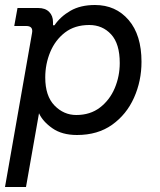

<svg xmlns="http://www.w3.org/2000/svg" viewBox="-21 -528 641 768"><path d="M-1 220 107 -395Q113 -424 84 -424H36L49 -496H132Q160 -496 175.5 -480.5Q191 -465 191 -440V-427H197Q221 -462 261 -485Q301 -508 359 -508Q442 -508 493.5 -448Q545 -388 545 -281Q545 -204 515 -137Q485 -70 427.5 -29Q370 12 287 12Q227 12 188.5 -15Q150 -42 135 -75L83 220ZM284 -68Q340 -68 379 -98Q418 -128 438 -175.5Q458 -223 458 -276Q458 -353 423.5 -390.5Q389 -428 336 -428Q278 -428 239 -398Q200 -368 180 -320Q160 -272 160 -218Q160 -144 197 -106Q234 -68 284 -68Z"/></svg>

Font: DM Mono
Style: Italic
Weight: 400
Italic angle: -10°
Designer: Colophon Foundry
Foundry: Colophon Foundry
Version: Version 1.000; ttfautohint (v1.8.2.53-6de2)